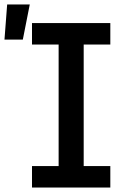

<svg xmlns="http://www.w3.org/2000/svg" viewBox="-68 -838 588 858"><path d="M75 0V-96H194V-639H75V-735H425V-639H306V-96H425V0ZM-48 -661 -36 -818H65L34 -661Z"/></svg>

Font: Moesevka
Style: Bold
Weight: 700
Monospace: yes
Designer: Belleve Invis
Foundry: Belleve Invis
Version: Version 32.5.0; ttfautohint (v1.8.4)